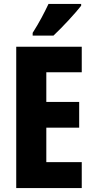

<svg xmlns="http://www.w3.org/2000/svg" viewBox="-20 -950 474 970"><path d="M390 -921V-930H225C204 -886 179 -837 145 -784V-770H250C298 -815 362 -885 390 -921ZM393 0V-131H214V-305H380V-435H214V-585H393V-714H62V0Z"/></svg>

Font: Noto Sans Myanmar ExtraCondensed ExtraBold
Style: Regular
Weight: 800
Width: 2
Designer: Monotype Design Team
Foundry: Monotype Imaging Inc.
Version: Version 2.107